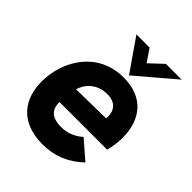

<svg xmlns="http://www.w3.org/2000/svg" viewBox="-199 -814 942 942"><g transform="rotate(45 272.0 -343.0)"><path d="M254 10.5C335.5 10.5 405 -17.5 466 -75.5L371 -158C337.5 -128 298.5 -114 257.5 -114C201 -114 173 -137 167.5 -175.5C166.5 -182 166 -188 166 -195.5H497C505 -228.5 509.5 -257 509.5 -291.5C509.5 -415 442 -503.5 304 -503.5C126.5 -503.5 33 -352 33 -204.5C33 -89 95 10.5 254 10.5ZM179.5 -297C191 -338.5 230.5 -389 305 -389C363.5 -389 385.5 -354 385.5 -313.5C385.5 -309 385.5 -304.5 385 -300.5ZM198.5 -697 315 -529 512.5 -697H403L334 -632L290 -697Z"/></g></svg>

Font: HK Grotesk ExtraBold
Style: Italic
Weight: 800
Italic angle: -16°
Designer: Alfredo Marco Pradil
Foundry: Hanken Design Co.
Version: Version 3.001;FEAKit 1.0